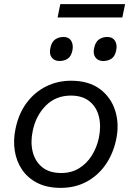

<svg xmlns="http://www.w3.org/2000/svg" viewBox="-20 -899 638 930"><path d="M274 11Q208 11 161.2 -12.8Q114.5 -36.5 87 -77Q59.5 -117.5 51.5 -168.8Q43.5 -220 55 -274.5Q70 -348.5 109 -400.8Q148 -453 203.5 -480.5Q259 -508 324 -508Q409.5 -508 463.8 -467.8Q518 -427.5 538.2 -362.2Q558.5 -297 542.5 -222.5Q527.5 -152.5 490.5 -100Q453.5 -47.5 398.2 -18.2Q343 11 274 11ZM277 -61Q326 -61 363.2 -84Q400.5 -107 424.8 -145.8Q449 -184.5 459 -232Q470.5 -288 459 -334.5Q447.5 -381 413.2 -408.5Q379 -436 323.5 -436Q250 -436 201.8 -387.2Q153.5 -338.5 138.5 -265Q127 -211 138.2 -164.5Q149.5 -118 184 -89.5Q218.5 -61 277 -61ZM479.5 -603.5Q455.5 -603.5 442.5 -620.5Q429.5 -637.5 436 -666.5Q442 -695.5 459.2 -707.8Q476.5 -720 500 -720Q525 -720 536.8 -701.8Q548.5 -683.5 543 -655.5Q537 -626 520 -614.8Q503 -603.5 479.5 -603.5ZM267.5 -603.5Q243.5 -603.5 230.5 -620.5Q217.5 -637.5 224 -666.5Q229.5 -695.5 247 -707.8Q264.5 -720 288 -720Q313 -720 324.5 -701.8Q336 -683.5 331 -655.5Q325 -626 308 -614.8Q291 -603.5 267.5 -603.5ZM259 -814.5 272 -879H586L572.5 -814.5Z"/></svg>

Font: Commissioner
Style: Italic
Weight: 400
Italic angle: -12°
Designer: Kostas Bartsokas
Foundry: Kostas Bartsokas
Version: Version 1.000; ttfautohint (v1.8.3)